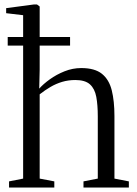

<svg xmlns="http://www.w3.org/2000/svg" viewBox="-20 -839 612 859"><path d="M83.5 -40V-771L7.5 -780V-802.5L131.5 -819H145.5L157.5 -810V-527.5L155.5 -442.5Q173.5 -463 203 -484.2Q232.5 -505.5 268.8 -520Q305 -534.5 343.5 -534.5Q404 -534.5 436 -508.8Q468 -483 480 -435Q492 -387 492 -319.5V-40L556.5 -27.5V0H353.5V-27.5L417.5 -40V-318Q417.5 -369 410.8 -405.5Q404 -442 382.5 -461.5Q361 -481 317 -481Q286 -481 258.2 -472.8Q230.5 -464.5 205.8 -450Q181 -435.5 157.5 -417V-40L223 -27.5V0H20.5V-27.5ZM14.5 -673.5H293.5V-635H14.5Z"/></svg>

Font: Merriweather 96pt Light
Style: Regular
Weight: 300
Version: Version 2.100